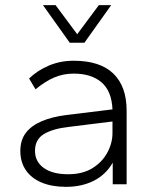

<svg xmlns="http://www.w3.org/2000/svg" viewBox="-20 -716 600 746"><path d="M237 10Q181 10 141 -7Q101 -24 80 -55.5Q59 -87 59 -129Q59 -172 80.5 -200Q102 -228 142 -245Q182 -262 237 -269L417 -291Q414 -362 374.5 -396Q335 -430 266 -430Q227 -430 192 -415.5Q157 -401 118 -369L93 -411Q125 -442 169.5 -461Q214 -480 266 -480Q369 -480 420.5 -430Q472 -380 472 -286V0H418V-84Q391 -37 344 -13.5Q297 10 237 10ZM245 -39Q301 -39 339 -62.5Q377 -86 397 -123Q417 -160 417 -199V-244L248 -223Q185 -216 150.5 -195Q116 -174 116 -130Q116 -88 150 -63.5Q184 -39 245 -39ZM251 -550 147 -696H196L280 -583L364 -696H412L308 -550Z"/></svg>

Font: Gantari Light
Style: Regular
Weight: 300
Designer: Anugrah Pasau
Foundry: Lafontype
Version: Version 1.000; ttfautohint (v1.8.3)